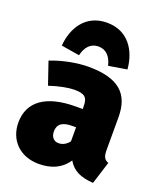

<svg xmlns="http://www.w3.org/2000/svg" viewBox="-150 -902 852 1017"><g transform="rotate(20 275.5 -393.5)"><path d="M277 -807C157 -807 100 -713 92 -611L195 -594C206 -641 232 -673 277 -673C322 -673 348 -641 359 -594L462 -611C454 -713 397 -807 277 -807ZM504 -173V-357C504 -489 434 -554 264 -554C203 -554 120 -539 53 -512L96 -386C149 -404 203 -414 234 -414C293 -414 311 -400 311 -346V-333H273C105 -333 15 -268 15 -150C15 -51 84 20 191 20C252 20 313 1 352 -58C382 -7 427 11 496 16L536 -111C512 -120 504 -135 504 -173ZM252 -119C225 -119 208 -139 208 -169C208 -211 234 -230 290 -230H311V-151C298 -133 277 -119 252 -119Z"/></g></svg>

Font: Fira Sans Heavy
Style: Regular
Weight: 900
Designer: bBox Type GmbH & Carrois Corporate GbR & Edenspiekermann AG
Foundry: bBox Type GmbH & Carrois Corporate GbR & Edenspiekermann AG
Version: Version 4.300;PS 004.300;hotconv 1.0.88;makeotf.lib2.5.64775